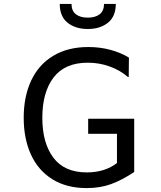

<svg xmlns="http://www.w3.org/2000/svg" viewBox="-20 -948 820 980"><path d="M431 -708Q491 -708 544 -693.5Q597 -679 638 -654L637 -555H633Q594 -589 540.5 -608.5Q487 -628 428 -628Q311 -628 253.5 -552.5Q196 -477 196 -347Q196 -218 252.5 -143Q309 -68 423 -68Q470 -68 509 -80.5Q548 -93 577 -116V-265H430V-342H665V-70Q603 -29 547.5 -8.5Q492 12 422 12Q320 12 247.5 -33Q175 -78 138 -159Q101 -240 101 -347Q101 -455 139 -536.5Q177 -618 251.5 -663Q326 -708 431 -708ZM285 -928H345Q345 -893 367 -875.5Q389 -858 428 -858Q467 -858 489 -875.5Q511 -893 511 -928H571Q571 -864 531 -832Q491 -800 428 -800Q365 -800 325 -832Q285 -864 285 -928Z"/></svg>

Font: Amiko
Style: Regular
Weight: 400
Designer: Pablo Impallari, Rodrigo Fuenzalida, Andres Torresi
Foundry: Impallari Type
Version: Version 1.001; ttfautohint (v1.3)